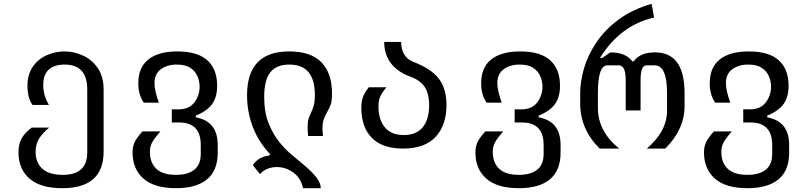

<svg xmlns="http://www.w3.org/2000/svg" viewBox="-20 -780 4240 1008"><path d="M307 208Q192 208 134.5 157.5Q77 107 77 20Q77 -20 91.5 -49.5Q106 -79 146 -110H238Q203 -81 185 -52Q167 -23 167 17Q167 74 202.5 106Q238 138 309 138Q438 138 438 21V-310Q438 -441 320 -441Q207 -441 207 -333Q207 -279 237 -229H151Q136 -249 130 -275Q124 -301 124 -327Q124 -389 152 -429.5Q180 -470 225 -490Q270 -510 318 -510Q369 -510 416.5 -488Q464 -466 494 -421.5Q524 -377 524 -309V16Q524 208 307 208Z M904 208Q790 208 733 157.5Q676 107 676 21Q676 -10 686.5 -33Q697 -56 728 -90H822Q789 -52 778 -31Q767 -10 767 18Q767 74 800.5 106Q834 138 904 138Q966 138 1000 111Q1034 84 1034 29V-19Q1034 -138 918 -137H882V-206H918Q973 -206 1000.5 -242.5Q1028 -279 1028 -325Q1028 -353 1016.5 -380Q1005 -407 979 -424Q953 -441 908 -441Q858 -441 824.5 -416.5Q791 -392 791 -343Q791 -324 797 -297.5Q803 -271 814 -241H735Q706 -282 706 -342Q706 -426 759 -468Q812 -510 911 -510Q1017 -510 1068.5 -463.5Q1120 -417 1120 -330Q1120 -270 1093.5 -233.5Q1067 -197 1008 -173V-164Q1124 -143 1123 -17V22Q1123 115 1067 161.5Q1011 208 904 208Z M1571 208Q1559 153 1519 125Q1479 97 1434 97Q1408 97 1385 106Q1362 115 1345 134L1307 87Q1337 43 1392 37L1399 30Q1338 -33 1307.5 -113Q1277 -193 1277 -280Q1277 -510 1498 -510Q1612 -510 1667.5 -453Q1723 -396 1723 -290Q1723 -249 1716 -230Q1709 -211 1695 -187Q1687 -173 1680 -154.5Q1673 -136 1673 -104Q1673 -94 1674 -85Q1675 -76 1676 -66H1598Q1595 -89 1595 -110Q1595 -139 1599.5 -154.5Q1604 -170 1611 -184Q1621 -205 1627 -225.5Q1633 -246 1633 -282Q1633 -441 1499 -441Q1431 -441 1399 -400Q1367 -359 1367 -272Q1367 -190 1391 -131Q1415 -72 1449 -31Q1483 10 1516 36Q1553 67 1587 96Q1621 125 1642.5 153.5Q1664 182 1664 208Z M2096 0Q1987 0 1932 -56.5Q1877 -113 1877 -214Q1877 -245 1884.5 -268Q1892 -291 1916 -322H2009Q1984 -292 1975.5 -271.5Q1967 -251 1967 -221Q1967 -152 2000.5 -111.5Q2034 -71 2100 -71Q2166 -71 2199.5 -112Q2233 -153 2233 -228Q2233 -285 2212 -320Q2191 -355 2141 -375Q1998 -425 1997 -560H2086Q2087 -481 2148 -456Q2243 -420 2283.5 -367.5Q2324 -315 2324 -229Q2324 -123 2267 -61.5Q2210 0 2096 0Z M2704 208Q2590 208 2533 157.5Q2476 107 2476 21Q2476 -10 2486.5 -33Q2497 -56 2528 -90H2622Q2589 -52 2578 -31Q2567 -10 2567 18Q2567 74 2600.5 106Q2634 138 2704 138Q2766 138 2800 111Q2834 84 2834 29V-19Q2834 -138 2718 -137H2682V-206H2718Q2773 -206 2800.5 -242.5Q2828 -279 2828 -325Q2828 -353 2816.5 -380Q2805 -407 2779 -424Q2753 -441 2708 -441Q2658 -441 2624.5 -416.5Q2591 -392 2591 -343Q2591 -324 2597 -297.5Q2603 -271 2614 -241H2535Q2506 -282 2506 -342Q2506 -426 2559 -468Q2612 -510 2711 -510Q2817 -510 2868.5 -463.5Q2920 -417 2920 -330Q2920 -270 2893.5 -233.5Q2867 -197 2808 -173V-164Q2924 -143 2923 -17V22Q2923 115 2867 161.5Q2811 208 2704 208Z M3128 0Q3025 -103 3026 -239V-290Q3026 -352 3046 -421Q3066 -490 3110.5 -556.5Q3155 -623 3226.5 -676.5Q3298 -730 3401 -760L3414 -688Q3237 -648 3130 -476H3142L3184 -505Q3265 -505 3300 -458H3307Q3342 -506 3419 -505Q3574 -505 3574 -291V-222Q3574 -102 3473 0H3376Q3481 -90 3482 -197V-291Q3482 -437 3417 -437H3374Q3342 -437 3343 -355V-200H3265V-355Q3266 -437 3229 -437H3169Q3119 -437 3119 -293V-213Q3119 -90 3231 0Z M3904 208Q3790 208 3733 157.5Q3676 107 3676 21Q3676 -10 3686.5 -33Q3697 -56 3728 -90H3822Q3789 -52 3778 -31Q3767 -10 3767 18Q3767 74 3800.5 106Q3834 138 3904 138Q3966 138 4000 111Q4034 84 4034 29V-19Q4034 -138 3918 -137H3882V-206H3918Q3973 -206 4000.5 -242.5Q4028 -279 4028 -325Q4028 -353 4016.5 -380Q4005 -407 3979 -424Q3953 -441 3908 -441Q3858 -441 3824.5 -416.5Q3791 -392 3791 -343Q3791 -324 3797 -297.5Q3803 -271 3814 -241H3735Q3706 -282 3706 -342Q3706 -426 3759 -468Q3812 -510 3911 -510Q4017 -510 4068.5 -463.5Q4120 -417 4120 -330Q4120 -270 4093.5 -233.5Q4067 -197 4008 -173V-164Q4124 -143 4123 -17V22Q4123 115 4067 161.5Q4011 208 3904 208Z"/></svg>

Font: PlemolJP35 Console
Style: Regular
Weight: 400
Version: v2.0.3; ttfautohint (v1.8.4.7-5d5b-dirty) -l 6 -r 45 -G 200 